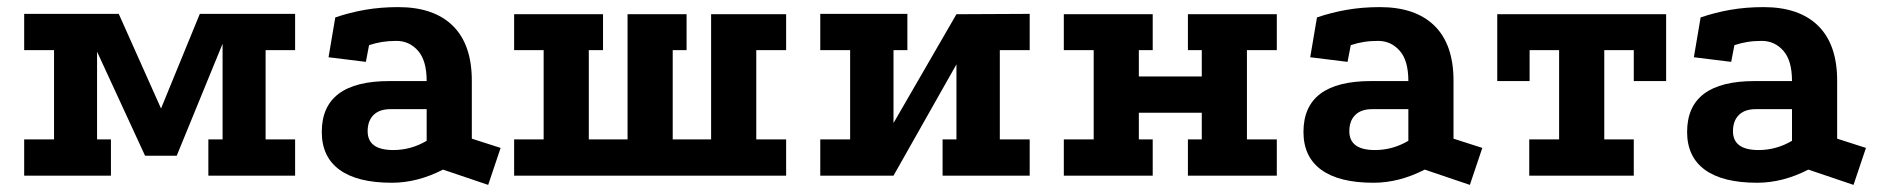

<svg xmlns="http://www.w3.org/2000/svg" viewBox="-20 -494 5288 540"><path d="M48 0V-102H132V-353H48V-455H314L448 -155H419L542 -455H810V-353H727V-102H810V0H566V-102H606V-413L622 -410L477 -56H388L227 -405L253 -408V-102H292V0Z M1226 -17Q1154 20 1082 20Q985 20 935 -16.5Q885 -53 885 -123Q885 -266 1075 -266H1180Q1180 -324 1155.5 -351.5Q1131 -379 1095 -379Q1073 -379 1054.5 -376Q1036 -373 1018 -367L1009 -320L904 -333L923 -445Q964 -459 1007.5 -466.5Q1051 -474 1100 -474Q1200 -474 1253.5 -421.5Q1307 -369 1307 -267V-104L1388 -78L1353 26ZM1078 -187Q1047 -187 1030.5 -170.5Q1014 -154 1014 -125Q1014 -72 1086 -72Q1136 -72 1180 -98V-187Z M1426 -454H1676V-353H1636V-102H1745V-353V-454H1911V-353H1872V-102H1980V-353V-454H2191V-353H2107V-102H2191V0H1426V-102H1509V-353H1426Z M2287 -455H2532V-353H2493V-148L2670 -454L2876 -455V-353H2792V-102H2876V0H2631V-102H2670V-313L2493 0H2287V-102H2371V-353H2287Z M2972 -454H3222V-353H3183V-279H3360V-353H3321V-454H3571V-353H3487V-102H3571V0H3321V-102H3360V-177H3183V-102H3222V0H2972V-102H3056V-353H2972Z M3987 -17Q3915 20 3843 20Q3746 20 3696 -16.5Q3646 -53 3646 -123Q3646 -266 3836 -266H3941Q3941 -324 3916.5 -351.5Q3892 -379 3856 -379Q3834 -379 3815.5 -376Q3797 -373 3779 -367L3770 -320L3665 -333L3684 -445Q3725 -459 3768.5 -466.5Q3812 -474 3861 -474Q3961 -474 4014.5 -421.5Q4068 -369 4068 -267V-104L4149 -78L4114 26ZM3839 -187Q3808 -187 3791.5 -170.5Q3775 -154 3775 -125Q3775 -72 3847 -72Q3897 -72 3941 -98V-187Z M4191 -454H4666V-266H4575V-353H4492V-102H4575V0H4281V-102H4365V-353H4282V-266H4191Z M5066 -17Q4994 20 4922 20Q4825 20 4775 -16.5Q4725 -53 4725 -123Q4725 -266 4915 -266H5020Q5020 -324 4995.5 -351.5Q4971 -379 4935 -379Q4913 -379 4894.5 -376Q4876 -373 4858 -367L4849 -320L4744 -333L4763 -445Q4804 -459 4847.5 -466.5Q4891 -474 4940 -474Q5040 -474 5093.5 -421.5Q5147 -369 5147 -267V-104L5228 -78L5193 26ZM4918 -187Q4887 -187 4870.5 -170.5Q4854 -154 4854 -125Q4854 -72 4926 -72Q4976 -72 5020 -98V-187Z"/></svg>

Font: Podkova ExtraBold
Style: Regular
Weight: 800
Designer: Ilya Yudin
Foundry: Cyreal (www.cyreal.org)
Version: Version 2.103